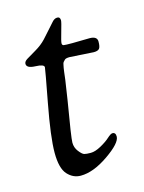

<svg xmlns="http://www.w3.org/2000/svg" viewBox="-87 -564 473 631"><g transform="rotate(-15 149.5 -249.0)"><path d="M256 -369 175 -374Q162 -374 158 -370Q154 -366 152 -363.5Q150 -361 149 -355Q148 -349 147 -345Q146 -341 145 -331Q144 -321 142 -306Q140 -291 132 -240Q111 -117 111 -100Q111 -83 121.5 -69.5Q132 -56 139 -54Q146 -52 161 -52Q176 -52 196 -63Q216 -74 228 -85Q240 -96 246 -96Q257 -96 257 -82Q257 -60 205 -24Q153 12 110 12Q84 12 65 -9Q46 -30 46 -83Q46 -136 67 -247Q88 -358 88 -363Q88 -373 58.5 -374Q29 -375 29 -390Q29 -398 39.5 -404.5Q50 -411 71.5 -423.5Q93 -436 108 -452Q123 -468 134 -481Q145 -494 150 -499Q159 -510 169 -510Q179 -510 179 -498Q179 -492 170 -461.5Q161 -431 161 -424.5Q161 -418 166.5 -417Q172 -416 196 -416L254 -417Q280 -417 280 -399Q280 -381 275 -375Q270 -369 256 -369Z"/></g></svg>

Font: Sorts Mill Goudy
Style: Italic
Weight: 400
Italic angle: -7.40001°
Version: Version 003.101